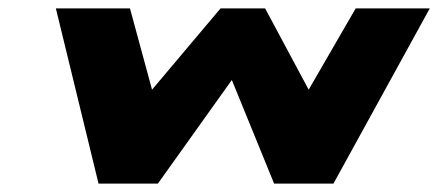

<svg xmlns="http://www.w3.org/2000/svg" viewBox="-20 -436 1041 456"><path d="M355 0 530.6 -246 631 0H772L1000.7 -416H824.7L713.1 -223L609.7 -416H503.7L341.1 -223L288.7 -416H112.7L214 0Z"/></svg>

Font: Hussar Milosc
Style: Obl
Weight: 700
Foundry: Cannot Into Space Fonts
Version: Version 1.02